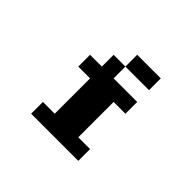

<svg xmlns="http://www.w3.org/2000/svg" viewBox="-110 -579 720 720"><g transform="rotate(45 250.0 -219.0)"><path d="M250 -437.5H375V-375H250ZM187.5 -375H250V-312.5H375V-250H312.5V-62.5H375V0H125V-62.5H187.5V-250H125V-312.5H187.5Z"/></g></svg>

Font: Half Eighties
Style: Regular
Weight: 400
Monospace: yes
Designer: Jayvee Enaguas (HarvettFox96)
Version: 20191127.01dev02